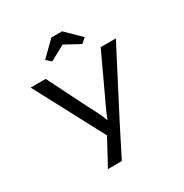

<svg xmlns="http://www.w3.org/2000/svg" viewBox="-217 -925 1275 1327"><g transform="rotate(-30 421.0 -261.5)"><path d="M262 230 394 -14V65L81 -525H201L359 -210Q387 -159 407 -116Q427 -73 434 -39L417 -38Q430 -71 449 -115Q468 -159 494 -212L640 -525H761L487 4L373 230ZM301 -607 263 -640 378 -753H464L579 -640L541 -607L406 -680H436Z"/></g></svg>

Font: Lexend Peta
Style: Regular
Weight: 400
Designer: Bonnie Shaver-Troup, Thomas Jockin
Foundry: Lexend
Version: Version 1.007